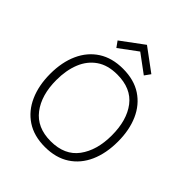

<svg xmlns="http://www.w3.org/2000/svg" viewBox="-207 -851 989 989"><g transform="rotate(45 287.0 -357.0)"><path d="M187 -606 164 -638 287 -729 410 -638 387 -606 287 -680ZM287 15Q207 15 152 -21.5Q97 -58 68.5 -122.5Q40 -187 40 -271Q40 -356 69 -420Q98 -484 153.2 -519.5Q208.5 -555 287 -555Q367.5 -555 422.5 -518.8Q477.5 -482.5 505.8 -418.5Q534 -354.5 534 -271Q534 -185.5 505.5 -121.2Q477 -57 421.8 -21Q366.5 15 287 15ZM287 -27Q389 -27 439 -94.8Q489 -162.5 489 -271Q489 -381.5 438.8 -447.2Q388.5 -513 287 -513Q218.5 -513 173.8 -482Q129 -451 107 -396.5Q85 -342 85 -271Q85 -161 136.2 -94Q187.5 -27 287 -27Z"/></g></svg>

Font: Manrope ExtraLight ExtraLight
Style: Regular
Weight: 250
Version: Version 4.501